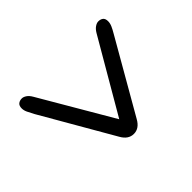

<svg xmlns="http://www.w3.org/2000/svg" viewBox="-123 -708 731 731"><g transform="rotate(45 243.0 -342.0)"><path d="M47.5 -549Q47.5 -561 53.5 -568.5Q59.5 -576 73.5 -576Q84.5 -576 96 -571Q107.5 -566 123.5 -556.5L414 -389.5Q446.5 -371.5 446.5 -342Q446.5 -312.5 414 -294.5L125.5 -128Q109 -119 97.8 -113.8Q86.5 -108.5 75.5 -108.5Q61.5 -108.5 55.2 -116.2Q49 -124 49 -135.5Q49 -144 55.5 -153.8Q62 -163.5 76 -171.5L367.5 -342L74 -513Q60.5 -521 54 -530.8Q47.5 -540.5 47.5 -549Z"/></g></svg>

Font: Fraunces 72pt Soft SemiBold
Style: Regular
Weight: 600
Version: Version 1.000;[b76b70a41]